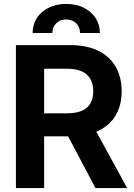

<svg xmlns="http://www.w3.org/2000/svg" viewBox="-20 -957 682 977"><path d="M61 0V-727.5H335.4Q421.9 -727.5 480.5 -698.5Q539.1 -669.4 569.1 -616.5Q599.1 -563.5 599.1 -492.7Q599.1 -421.9 568.8 -370.4Q538.6 -318.8 479.2 -291Q419.9 -263.2 332.5 -263.2H146V-380.4H319.8Q366.7 -380.4 396.5 -393.3Q426.3 -406.2 440.4 -431.4Q454.6 -456.5 454.6 -492.7Q454.6 -528.8 440.4 -554.4Q426.3 -580.1 396.5 -593.8Q366.7 -607.4 319.3 -607.4H204.6V0ZM465.8 0 291.5 -329.6H446.8L627 0ZM146 -789.1Q146 -832 167.7 -865.5Q189.5 -898.9 228.3 -918Q267.1 -937 316.9 -937Q367.2 -937 405.8 -918Q444.3 -898.9 466.3 -865.5Q488.3 -832 488.3 -789.1H387.2Q387.2 -819.3 367.7 -838.6Q348.1 -857.9 316.9 -857.9Q285.6 -857.9 266.1 -838.6Q246.6 -819.3 246.6 -789.1Z"/></svg>

Font: Inter Cardless Tabular Bold
Style: Bold
Weight: 700
Designer: Rasmus Andersson
Foundry: rsms
Version: Version 4.000;git-4fc901f